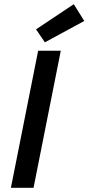

<svg xmlns="http://www.w3.org/2000/svg" viewBox="-20 -896 422 916"><path d="M32 0 162 -654H270L140 0ZM194 -694 152 -756 332 -876 382 -796Z"/></svg>

Font: Source Sans Pro SemiBold
Style: Italic
Weight: 600
Italic angle: -11°
Designer: Paul D. Hunt
Foundry: Adobe Systems Incorporated
Version: Version 1.095;hotconv 1.0.109;makeotfexe 2.5.65596